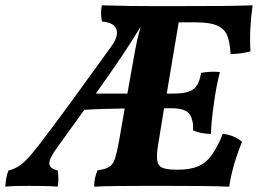

<svg xmlns="http://www.w3.org/2000/svg" viewBox="-52 -699 970 722"><path d="M367 -525Q394 -562 386 -588Q378 -614 332 -618Q328 -631 328 -648Q328 -665 331 -679Q398 -677 439.5 -676.5Q481 -676 521 -676H625Q711 -676 775 -676.5Q839 -677 898 -679Q892 -640 889.5 -593Q887 -546 890 -506Q856 -496 815 -496Q813 -535 804 -561.5Q795 -588 767.5 -601.5Q740 -615 684 -615H620L575 -347H599Q652 -347 674.5 -363Q697 -379 704 -425Q721 -428 738.5 -429Q756 -430 775 -428Q768 -401 762.5 -373Q757 -345 752 -307Q743 -246 741 -195Q722 -196 705.5 -199Q689 -202 674 -209Q676 -248 660.5 -270Q645 -292 592 -292H565L544 -163Q536 -119 539 -97Q542 -75 559 -68Q576 -61 610 -61H619Q666 -61 696 -75Q726 -89 746.5 -119Q767 -149 786 -196Q808 -193 825 -186Q842 -179 858 -166Q844 -132 830.5 -88Q817 -44 810 3Q765 1 702 0.5Q639 0 579 0Q538 0 487 0Q436 0 386.5 0.5Q337 1 302 3Q302 -13 305 -28Q308 -43 315 -59Q343 -62 358 -71Q373 -80 380.5 -103Q388 -126 396 -171L417 -291Q324 -290 265 -286Q242 -254 216.5 -218.5Q191 -183 162 -143Q132 -101 133.5 -83Q135 -65 165 -58Q167 -44 167.5 -28.5Q168 -13 165 3Q145 1 113 0.5Q81 0 57 0Q31 0 9 0.5Q-13 1 -32 3Q-31 -14 -28.5 -29Q-26 -44 -20 -58Q-3 -62 12.5 -70.5Q28 -79 46.5 -97.5Q65 -116 93 -152Q149 -225 214.5 -314.5Q280 -404 367 -525ZM451 -481Q462 -547 477 -599Q447 -549 408 -490.5Q369 -432 308 -347H427Z"/></svg>

Font: Vollkorn
Style: Bold Italic
Weight: 700
Italic angle: -11°
Designer: Friedrich Althausen
Foundry: Friedrich Althausen
Version: Version 5.000; ttfautohint (v1.8.3)